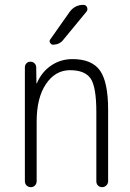

<svg xmlns="http://www.w3.org/2000/svg" viewBox="-20 -775 540 795"><path d="M267.6 -724.6Q289.1 -754.9 325.2 -754.9Q335.9 -754.9 340.3 -745.1Q344.7 -735.4 337.9 -726.6L242.2 -610.4Q227.5 -590.8 200.2 -589.8Q192.4 -589.8 187.5 -597.7Q182.6 -605.5 188.5 -612.3ZM107.4 0Q97.7 0 90.3 -6.8Q83 -13.7 83 -25.4V-496.1Q83 -505.9 89.4 -512.7Q95.7 -519.5 106 -519.5Q116.2 -519.5 123 -512.7Q129.9 -505.9 129.9 -496.1L130.9 -430.7Q130.9 -429.7 131.8 -429.7Q132.8 -429.7 132.8 -430.7Q152.3 -476.6 191.4 -503.4Q230.5 -530.3 280.3 -530.3Q360.4 -530.3 394 -482.9Q427.7 -435.5 427.7 -320.3V-24.4Q427.7 -14.6 420.4 -7.3Q413.1 0 402.8 0Q392.6 0 385.7 -6.8Q378.9 -13.7 378.9 -24.4V-310.5Q378.9 -416 355 -450.2Q331.1 -484.4 270 -484.4Q209 -484.4 170.4 -427.2Q131.8 -370.1 131.8 -271.5V-25.4Q131.8 -14.6 125 -7.3Q118.2 0 107.4 0Z"/></svg>

Font: Rounded-X Mgen+ 1m light
Style: Regular
Weight: 200
Designer: [Source Han Sans]
Ryoko NISHIZUKA  (kana & ideographs); Paul D. Hunt (Latin, Greek & Cyrillic); Wenlong ZHANG  (bopomofo
Version: Version 1.059.20150602